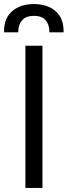

<svg xmlns="http://www.w3.org/2000/svg" viewBox="-57 -925 333 945"><path d="M68 0V-700H152V0ZM-37 -766V-772Q-37 -836 3.5 -870.5Q44 -905 110 -905Q176 -905 216 -870.5Q256 -836 256 -772V-766H186V-771Q186 -804 167.5 -825.5Q149 -847 110 -847Q71 -847 52 -825.5Q33 -804 33 -771V-766Z"/></svg>

Font: Space Grotesk Frontify
Style: Regular
Weight: 400
Designer: Florian Karsten
Version: Version 2.000